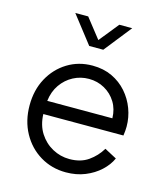

<svg xmlns="http://www.w3.org/2000/svg" viewBox="-117 -875 849 977"><g transform="rotate(15 307.5 -386.0)"><path d="M321 12Q376 12 421.5 -6.5Q467 -25 500 -55.5Q533 -86 549 -122L485 -156Q460 -114 420 -86Q380 -58 321 -58Q273 -58 231 -81Q189 -104 162.5 -145.5Q136 -187 134 -245H556Q558 -258 559 -270.5Q560 -283 560 -293Q560 -341 543 -386.5Q526 -432 494 -468.5Q462 -505 416.5 -526.5Q371 -548 313 -548Q240 -548 181.5 -512Q123 -476 89 -413.5Q55 -351 55 -270Q55 -189 90 -125Q125 -61 185.5 -24.5Q246 12 321 12ZM313 -478Q358 -478 395.5 -457Q433 -436 455.5 -399.5Q478 -363 479 -315H136Q142 -365 167.5 -401.5Q193 -438 231 -458Q269 -478 313 -478ZM270 -640H344L458 -784H390L307 -681L226 -784H158Z"/></g></svg>

Font: Plus Jakarta Sans
Style: Regular
Weight: 400
Designer: Gumpita Rahayu
Foundry: Tokotype
Version: Version 2.004; ttfautohint (v1.8.3)